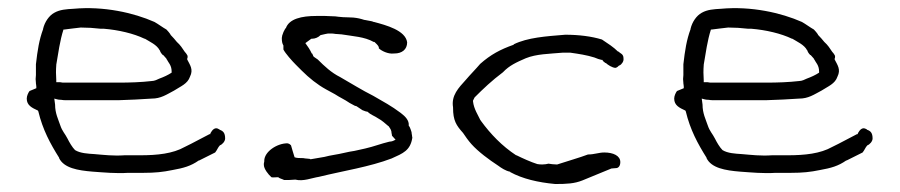

<svg xmlns="http://www.w3.org/2000/svg" viewBox="-20 -493 2254 481"><path d="M47 -246C47 -229 60 -223 75 -216L76 -214C87 -168 106 -133 128 -98V-97C140 -72 175 -66 212 -63C240 -61 271 -58 301 -60H340C368 -60 388 -62 412 -67C440 -72 458 -77 478 -91H479L519 -111C524 -117 526 -124 531 -129C537 -131 544 -139 544 -146C544 -160 539 -165 530 -168V-169H529C519 -176 512 -168 507 -159V-157H505C485 -147 464 -135 443 -125C413 -108 374 -104 331 -104H292C264 -102 240 -105 216 -107C200 -108 181 -109 168 -117C161 -124 154 -136 149 -146C143 -158 136 -164 131 -179C126 -194 118 -209 118 -231L116 -246C121 -245 125 -243 132 -243H133C138 -242 141 -242 144 -242H278C306 -243 333 -244 360 -246C383 -246 397 -256 416 -266C433 -277 450 -283 456 -301C465 -319 456 -330 449 -344V-346C450 -348 450 -349 450 -353C447 -359 444 -362 443 -363C437 -372 432 -380 423 -388C419 -393 413 -400 407 -406V-407C404 -411 401 -415 397 -419C388 -424 376 -433 367 -438C315 -461 240 -478 164 -471C146 -470 130 -469 116 -461C103 -454 92 -438 88 -421V-420C78 -393 74 -367 70 -332V-305C69 -298 69 -292 70 -285V-284C70 -282 71 -280 71 -276V-272L54 -265C51 -261 47 -253 47 -246ZM121 -287V-292C120 -305 120 -318 121 -330V-331C126 -360 130 -391 139 -419H141C154 -421 167 -422 182 -424H183C199 -424 215 -423 232 -421H240C277 -418 315 -409 342 -396H343C354 -389 373 -381 380 -367L381 -366V-365C383 -360 387 -356 388 -355H389C392 -352 394 -349 397 -346V-345L398 -344C401 -337 410 -330 410 -314V-311C401 -305 390 -300 379 -296C375 -294 367 -290 360 -290C334 -287 305 -286 278 -286H139C138 -286 136 -286 131 -287ZM443 -124V-125Z M641 -80C641 -70 652 -56 660 -49C664 -48 669 -49 676 -49H677C680 -46 686 -45 692 -42C700 -42 710 -42 719 -43H720C740 -38 760 -47 779 -50C840 -65 906 -75 961 -96C990 -109 1008 -116 1013 -148C1013 -149 1012 -152 1012 -155C1012 -156 1011 -158 1011 -162C1010 -164 1008 -174 1004 -178V-179C1005 -191 996 -201 984 -210C960 -228 941 -238 915 -253C887 -267 860 -284 832 -300C810 -311 793 -327 776 -344C772 -347 768 -349 765 -352C764 -354 764 -356 762 -359H761C757 -368 751 -377 745 -385C750 -389 755 -392 760 -396H762C769 -396 777 -399 783 -405L796 -408H797C797 -408 799 -409 802 -409H812C816 -409 819 -408 820 -408C826 -408 830 -407 834 -407H835C865 -402 893 -401 916 -388H918C922 -384 927 -380 929 -375V-372C935 -366 952 -357 967 -359H968C987 -359 1000 -369 1000 -387C996 -417 947 -430 917 -438H916C913 -439 912 -440 910 -440L894 -443H893C884 -446 876 -448 865 -449C858 -449 849 -450 839 -450L828 -451L820 -452C812 -452 802 -453 795 -453H772C736 -453 704 -446 696 -422H695C691 -415 689 -411 687 -404C687 -401 686 -400 686 -398C686 -389 687 -384 690 -379V-369C695 -359 712 -340 721 -331L736 -316C754 -298 775 -281 797 -269L819 -257C831 -249 843 -244 856 -235L869 -228L873 -227L888 -217L896 -214L901 -213C909 -205 918 -203 928 -196C936 -192 946 -183 953 -177H954V-176C957 -172 961 -167 961 -159C961 -159 962 -156 962 -153C965 -150 968 -146 971 -143C964 -140 965 -139 955 -138C934 -133 917 -126 895 -121L868 -115C860 -114 851 -112 842 -110C826 -106 807 -104 793 -100L758 -94L756 -95C753 -95 749 -96 746 -96H745C742 -97 738 -97 734 -97C731 -97 723 -97 718 -99C715 -108 712 -119 709 -129C707 -131 705 -133 700 -134C674 -134 642 -113 642 -90V-88C641 -85 641 -83 641 -82ZM888 -217H889ZM961 -96Z M1115 -223C1115 -191 1123 -179 1140 -160C1146 -151 1153 -141 1161 -132C1178 -113 1205 -93 1228 -78C1236 -72 1247 -65 1257 -63H1258V-62C1289 -45 1328 -36 1371 -32C1400 -32 1419 -33 1439 -41C1462 -50 1489 -62 1512 -71H1513L1525 -72C1530 -73 1534 -78 1534 -87C1534 -103 1516 -111 1494 -111C1480 -111 1469 -106 1453 -106C1432 -98 1400 -89 1376 -81H1374C1367 -81 1361 -82 1354 -83C1351 -82 1344 -81 1339 -81C1335 -81 1331 -81 1326 -82C1310 -87 1288 -97 1274 -104H1273C1238 -127 1209 -157 1185 -190V-191H1184C1178 -204 1167 -220 1165 -239V-241L1169 -249C1191 -271 1212 -291 1240 -312C1256 -329 1274 -337 1297 -347C1324 -358 1356 -358 1389 -361H1409C1430 -358 1450 -355 1469 -349C1476 -346 1482 -344 1487 -343H1489C1491 -339 1493 -338 1497 -335H1498C1502 -331 1514 -323 1522 -323C1526 -324 1528 -326 1531 -329H1532C1538 -332 1543 -340 1542 -346V-347C1542 -358 1534 -359 1529 -364H1528C1517 -375 1503 -384 1488 -394C1462 -402 1430 -406 1396 -406C1347 -402 1302 -399 1267 -382V-381C1233 -369 1209 -356 1183 -333C1172 -320 1158 -306 1147 -293C1129 -273 1110 -254 1115 -224ZM1396 -406Z M1669 -246C1669 -229 1682 -223 1697 -216L1698 -214C1709 -168 1728 -133 1750 -98V-97C1762 -72 1797 -66 1834 -63C1862 -61 1893 -58 1923 -60H1962C1990 -60 2010 -62 2034 -67C2062 -72 2080 -77 2100 -91H2101L2141 -111C2146 -117 2148 -124 2153 -129C2159 -131 2166 -139 2166 -146C2166 -160 2161 -165 2152 -168V-169H2151C2141 -176 2134 -168 2129 -159V-157H2127C2107 -147 2086 -135 2065 -125C2035 -108 1996 -104 1953 -104H1914C1886 -102 1862 -105 1838 -107C1822 -108 1803 -109 1790 -117C1783 -124 1776 -136 1771 -146C1765 -158 1758 -164 1753 -179C1748 -194 1740 -209 1740 -231L1738 -246C1743 -245 1747 -243 1754 -243H1755C1760 -242 1763 -242 1766 -242H1900C1928 -243 1955 -244 1982 -246C2005 -246 2019 -256 2038 -266C2055 -277 2072 -283 2078 -301C2087 -319 2078 -330 2071 -344V-346C2072 -348 2072 -349 2072 -353C2069 -359 2066 -362 2065 -363C2059 -372 2054 -380 2045 -388C2041 -393 2035 -400 2029 -406V-407C2026 -411 2023 -415 2019 -419C2010 -424 1998 -433 1989 -438C1937 -461 1862 -478 1786 -471C1768 -470 1752 -469 1738 -461C1725 -454 1714 -438 1710 -421V-420C1700 -393 1696 -367 1692 -332V-305C1691 -298 1691 -292 1692 -285V-284C1692 -282 1693 -280 1693 -276V-272L1676 -265C1673 -261 1669 -253 1669 -246ZM1743 -287V-292C1742 -305 1742 -318 1743 -330V-331C1748 -360 1752 -391 1761 -419H1763C1776 -421 1789 -422 1804 -424H1805C1821 -424 1837 -423 1854 -421H1862C1899 -418 1937 -409 1964 -396H1965C1976 -389 1995 -381 2002 -367L2003 -366V-365C2005 -360 2009 -356 2010 -355H2011C2014 -352 2016 -349 2019 -346V-345L2020 -344C2023 -337 2032 -330 2032 -314V-311C2023 -305 2012 -300 2001 -296C1997 -294 1989 -290 1982 -290C1956 -287 1927 -286 1900 -286H1761C1760 -286 1758 -286 1753 -287ZM2065 -124V-125Z"/></svg>

Font: Scribbler
Style: Lt
Weight: 300
Designer: Mew Too
Foundry: Cannot Into Space Fonts
Version: Version 1.001